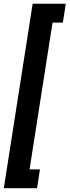

<svg xmlns="http://www.w3.org/2000/svg" viewBox="-36 -844 372 1027"><path d="M315.9 -824.2 300.3 -723.1H245.1L122.1 62H177.7L162.1 162.6H-15.6L138.7 -824.2Z"/></svg>

Font: Roboto Condensed SemiBold
Style: Italic
Weight: 600
Italic angle: -12°
Designer: Christian Robertson
Foundry: Google
Version: Version 3.008; 2023